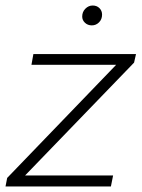

<svg xmlns="http://www.w3.org/2000/svg" viewBox="-27 -676 513 696"><path d="M459 -449 64 -40H383L375 0H-7L-1 -31L394 -441H87L94 -480H466ZM271 -616Q271 -633 282.5 -644.5Q294 -656 309 -656Q324 -656 333.5 -646.5Q343 -637 343 -623Q343 -606 332 -595Q321 -584 306 -584Q291 -584 281 -593.5Q271 -603 271 -616Z"/></svg>

Font: Montserrat Ace
Style: Light Italic
Weight: 300
Italic angle: -11.3°
Designer: Julieta Ulanovsky
Foundry: Julieta Ulanovsky
Version: Version 1